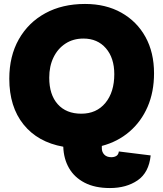

<svg xmlns="http://www.w3.org/2000/svg" viewBox="-20 -740 826 971"><path d="M742 46Q733 133 676 172Q619 211 536 211Q460 211 408 184Q356 157 329 110Q302 63 300 2Q171 -21 99 -110.5Q27 -200 27 -342Q27 -456 75 -541Q123 -626 209 -673Q295 -720 410 -720Q515 -720 593.5 -676Q672 -632 715.5 -553.5Q759 -475 759 -369Q759 -275 726.5 -200Q694 -125 634.5 -74Q575 -23 495 -2V10Q495 29 507.5 42Q520 55 543 55Q558 55 568.5 48.5Q579 42 581 26ZM391 -165Q468 -165 513 -219.5Q558 -274 558 -365Q558 -447 515.5 -496Q473 -545 402 -545Q350 -545 311 -519.5Q272 -494 250.5 -449.5Q229 -405 229 -347Q229 -261 272 -213Q315 -165 391 -165Z"/></svg>

Font: Livvic Black
Style: Regular
Weight: 900
Designer: Jacques Le Bailly, Baron von Fonthausen
Version: Version 1.001; ttfautohint (v1.8.2)